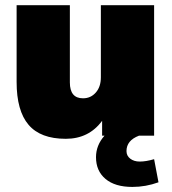

<svg xmlns="http://www.w3.org/2000/svg" viewBox="-20 -530 670 750"><path d="M236.8 12.2Q138.2 12.2 91.6 -42.5Q44.9 -97.2 44.9 -210V-509.8H252.9V-208Q252.9 -146 304.2 -146Q334.5 -146 354.2 -168.5Q374 -190.9 374 -228V-509.8H582V0H522.9Q474.1 18.6 474.1 60.1Q474.1 78.6 488.8 89.8Q503.4 101.1 525.9 101.1Q550.3 101.1 582 91.8L599.1 182.1Q549.3 200.2 497.1 200.2Q429.2 200.2 392.1 168.9Q355 137.7 355 84Q355 37.6 388.2 0H378.9V-58.1Q327.1 12.2 236.8 12.2Z"/></svg>

Font: Mulish ExtraBlack
Style: Regular
Weight: 1000
Designer: Vernon Adams
Foundry: Vernon Adams
Version: Version 3.603; ttfautohint (v1.8.3)